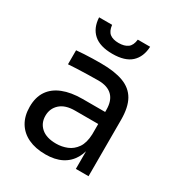

<svg xmlns="http://www.w3.org/2000/svg" viewBox="-178 -862 931 997"><g transform="rotate(30 287.5 -364.0)"><path d="M415 0V-160H399V-345Q399 -400 370.5 -428Q342 -456 287 -456Q256 -456 223 -455Q190 -454 160 -453Q130 -452 108 -450V-534Q130 -536 154.5 -537.5Q179 -539 205 -539.5Q231 -540 255 -540Q337 -540 389 -520.5Q441 -501 466 -457Q491 -413 491 -338V0ZM240 14Q180 14 136.5 -6.5Q93 -27 69.5 -66Q46 -105 46 -160Q46 -217 71.5 -255Q97 -293 146 -312.5Q195 -332 264 -332H409V-260H260Q202 -260 171 -232Q140 -204 140 -160Q140 -116 171 -89Q202 -62 260 -62Q294 -62 325 -74.5Q356 -87 376.5 -116.5Q397 -146 399 -198L425 -160Q420 -103 397.5 -64.5Q375 -26 335.5 -6Q296 14 240 14ZM280 -612Q205 -612 167 -646Q129 -680 126 -742H204Q208 -706 227 -691.5Q246 -677 280 -677Q314 -677 334 -691.5Q354 -706 358 -742H432Q429 -680 392 -646Q355 -612 280 -612Z"/></g></svg>

Font: SVN-Sora Variable
Style: Regular
Weight: 400
Designer: Jonathan Barnbrook, Julián Moncada
Foundry: Barnbrook Fonts
Version: Version 2.000 - Viet hoa boi STYLEno.1 Fonts